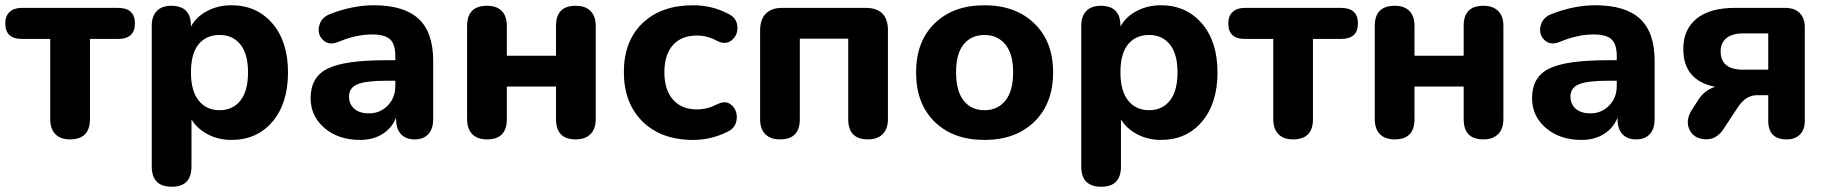

<svg xmlns="http://www.w3.org/2000/svg" viewBox="-21 -521 6948 730"><path d="M245 9Q209 9 189.5 -11Q170 -31 170 -68V-373H62Q-1 -373 -1 -432Q-1 -460 15.5 -475.5Q32 -491 62 -491H428Q492 -491 492 -432Q492 -373 428 -373H321V-68Q321 9 245 9Z M632 189Q556 189 556 112V-423Q556 -460 575.5 -479.5Q595 -499 630 -499Q705 -499 705 -423V-420Q725 -457 766.5 -479Q808 -501 859 -501Q955 -501 1014.5 -432Q1074 -363 1074 -246Q1074 -128 1015 -58.5Q956 11 859 11Q810 11 769.5 -10Q729 -31 707 -67V112Q707 189 632 189ZM922 -246Q922 -316 893 -352Q864 -388 814 -388Q763 -388 734 -352.5Q705 -317 705 -246Q705 -175 734.5 -138.5Q764 -102 814 -102Q864 -102 893 -138.5Q922 -175 922 -246Z M1348 11Q1266 11 1213 -34Q1160 -79 1160 -148Q1160 -228 1224.5 -260Q1289 -292 1446 -292H1482V-309Q1482 -353 1462 -371.5Q1442 -390 1394 -390Q1333 -390 1266 -362Q1230 -347 1207.5 -368.5Q1185 -390 1192.5 -422.5Q1200 -455 1235 -468Q1320 -501 1400 -501Q1515 -501 1570.5 -449.5Q1626 -398 1626 -290V-68Q1626 -31 1607.5 -11Q1589 9 1556 9Q1522 9 1503.5 -11Q1485 -31 1485 -68V-74Q1470 -35 1434 -12Q1398 11 1348 11ZM1382 -90Q1424 -90 1453 -119.5Q1482 -149 1482 -194V-214H1447Q1370 -214 1338 -200.5Q1306 -187 1306 -154Q1306 -125 1326 -107.5Q1346 -90 1382 -90Z M1831 9Q1794 9 1774.5 -11Q1755 -31 1755 -68V-423Q1755 -499 1831 -499Q1867 -499 1886.5 -479.5Q1906 -460 1906 -423V-309H2093V-423Q2093 -499 2168 -499Q2204 -499 2224 -479.5Q2244 -460 2244 -423V-68Q2244 -31 2224 -11Q2204 9 2168 9Q2093 9 2093 -68V-192H1906V-68Q1906 9 1831 9Z M2614 11Q2493 11 2422 -59Q2351 -129 2351 -247Q2351 -365 2422 -433Q2493 -501 2614 -501Q2687 -501 2749 -468Q2780 -453 2782.5 -420.5Q2785 -388 2761.5 -368.5Q2738 -349 2707 -365Q2668 -386 2629 -386Q2570 -386 2537.5 -349.5Q2505 -313 2505 -246Q2505 -180 2537.5 -142.5Q2570 -105 2629 -105Q2668 -105 2707 -125Q2739 -141 2761 -121Q2783 -101 2780 -68.5Q2777 -36 2747 -21Q2684 11 2614 11Z M2945 9Q2908 9 2888.5 -11Q2869 -31 2869 -68V-406Q2869 -447 2890.5 -469Q2912 -491 2953 -491H3270Q3355 -491 3355 -406V-68Q3355 -31 3335 -11Q3315 9 3279 9Q3204 9 3204 -68V-374H3020V-68Q3020 9 2945 9Z M3462 -246Q3462 -363 3532.5 -432Q3603 -501 3722 -501Q3840 -501 3911.5 -432Q3983 -363 3983 -246Q3983 -128 3912 -58.5Q3841 11 3722 11Q3603 11 3532.5 -58Q3462 -127 3462 -246ZM3831 -246Q3831 -316 3801.5 -352Q3772 -388 3722 -388Q3672 -388 3643 -352.5Q3614 -317 3614 -246Q3614 -175 3643 -138.5Q3672 -102 3722 -102Q3772 -102 3801.5 -138.5Q3831 -175 3831 -246Z M4166 189Q4090 189 4090 112V-423Q4090 -460 4109.5 -479.5Q4129 -499 4164 -499Q4239 -499 4239 -423V-420Q4259 -457 4300.5 -479Q4342 -501 4393 -501Q4489 -501 4548.5 -432Q4608 -363 4608 -246Q4608 -128 4549 -58.5Q4490 11 4393 11Q4344 11 4303.5 -10Q4263 -31 4241 -67V112Q4241 189 4166 189ZM4456 -246Q4456 -316 4427 -352Q4398 -388 4348 -388Q4297 -388 4268 -352.5Q4239 -317 4239 -246Q4239 -175 4268.5 -138.5Q4298 -102 4348 -102Q4398 -102 4427 -138.5Q4456 -175 4456 -246Z M4895 9Q4859 9 4839.5 -11Q4820 -31 4820 -68V-373H4712Q4649 -373 4649 -432Q4649 -460 4665.5 -475.5Q4682 -491 4712 -491H5078Q5142 -491 5142 -432Q5142 -373 5078 -373H4971V-68Q4971 9 4895 9Z M5282 9Q5245 9 5225.5 -11Q5206 -31 5206 -68V-423Q5206 -499 5282 -499Q5318 -499 5337.5 -479.5Q5357 -460 5357 -423V-309H5544V-423Q5544 -499 5619 -499Q5655 -499 5675 -479.5Q5695 -460 5695 -423V-68Q5695 -31 5675 -11Q5655 9 5619 9Q5544 9 5544 -68V-192H5357V-68Q5357 9 5282 9Z M5992 11Q5910 11 5857 -34Q5804 -79 5804 -148Q5804 -228 5868.5 -260Q5933 -292 6090 -292H6126V-309Q6126 -353 6106 -371.5Q6086 -390 6038 -390Q5977 -390 5910 -362Q5874 -347 5851.5 -368.5Q5829 -390 5836.5 -422.5Q5844 -455 5879 -468Q5964 -501 6044 -501Q6159 -501 6214.5 -449.5Q6270 -398 6270 -290V-68Q6270 -31 6251.5 -11Q6233 9 6200 9Q6166 9 6147.5 -11Q6129 -31 6129 -68V-74Q6114 -35 6078 -12Q6042 11 5992 11ZM6026 -90Q6068 -90 6097 -119.5Q6126 -149 6126 -194V-214H6091Q6014 -214 5982 -200.5Q5950 -187 5950 -154Q5950 -125 5970 -107.5Q5990 -90 6026 -90Z M6772 9Q6702 9 6702 -62V-159H6658Q6616 -159 6585 -111L6531 -29Q6503 12 6460.5 8.5Q6418 5 6402.5 -28Q6387 -61 6409 -99L6436 -141Q6458 -177 6500 -191Q6379 -215 6379 -335Q6379 -409 6429.5 -450Q6480 -491 6575 -491H6767Q6802 -491 6821.5 -471.5Q6841 -452 6841 -417V-62Q6841 -28 6822.5 -9.5Q6804 9 6772 9ZM6607 -256H6702V-394H6607Q6565 -394 6543 -376Q6521 -358 6521 -326Q6521 -256 6607 -256Z"/></svg>

Font: Nunito ExtraBold
Style: Regular
Weight: 800
Designer: Vernon Adams
Foundry: Vernon Adams
Version: Version 3.602